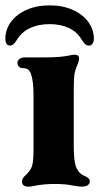

<svg xmlns="http://www.w3.org/2000/svg" viewBox="-35 -686 385 716"><path d="M47 -10Q47 -16 51 -22Q55 -28 61 -33Q71 -43 76 -50Q85 -63 87.5 -80.5Q90 -98 90 -130V-332Q90 -385 80 -412Q76 -422 69 -427Q62 -432 50 -432Q41 -432 35.5 -437.5Q30 -443 30 -452Q30 -460 37.5 -466Q45 -472 60 -472H138Q188 -472 223 -479Q234.1 -482 243.4 -482Q260 -482 260 -467Q260 -458 249 -432Q243 -417.8 241.5 -398.9Q240 -380 240 -343V-332V-140Q240 -83 250 -60Q260 -38 280 -30Q300 -22 300 -10Q300 -1 292.5 4.5Q285 10 270 10Q259 10 237 6Q209 0 169 0Q127.3 0 94 7Q82 10 70 10Q47 10 47 -10ZM-15 -542Q-15 -530 -10.5 -523Q-6 -516 2 -516Q9 -516 15 -521Q21 -526 27 -536Q46 -567 77 -581.5Q108 -596 150 -596Q191 -596 222 -581.5Q253 -567 271 -536Q277 -526 283 -521Q289 -516 297 -516Q305 -516 310 -523Q315 -530 315 -542Q315 -576 294 -604.5Q273 -633 235.5 -649.5Q198 -666 150 -666Q102 -666 64.5 -649.5Q27 -633 6 -604.5Q-15 -576 -15 -542Z"/></svg>

Font: Raigarh
Style: Regular
Weight: 400
Designer: jaikishan Patel
Foundry: MagicType
Version: Version 1.000;FEAKit 1.0